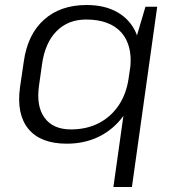

<svg xmlns="http://www.w3.org/2000/svg" viewBox="-20 -567 697 767"><path d="M247 7Q142 7 93.5 -52Q45 -111 60 -219L75 -321Q90 -429 155.5 -488Q221 -547 326 -547Q400 -547 451 -517Q502 -487 525 -432Q526 -429 527 -425L561 -540H608L507 180H433L473 -104Q436 -53 381 -24Q321 7 247 7ZM263 -50Q326 -50 374.5 -75Q423 -100 454 -146Q485 -192 494 -255V-256L501 -303Q508 -386 466 -436Q419 -489 324 -489Q252 -489 206 -442.5Q160 -396 148 -311L136 -226Q124 -143 158 -96.5Q192 -50 263 -50Z"/></svg>

Font: Pathway Extreme 8pt Thin 12pt Light
Style: Italic
Weight: 300
Italic angle: -8°
Version: Version 1.001;gftools[0.9.26]